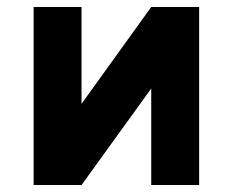

<svg xmlns="http://www.w3.org/2000/svg" viewBox="-20 -531 668 551"><path d="M76.5 0V-511H214V-233L414 -511H551.5V0H414V-277L214 0Z"/></svg>

Font: Overpass ExtraBold
Style: Regular
Weight: 800
Designer: Delve Withrington, Dave Bailey, Thomas Jockin
Foundry: Delve Fonts LLC
Version: Version 4.000; ttfautohint (v1.8.3)